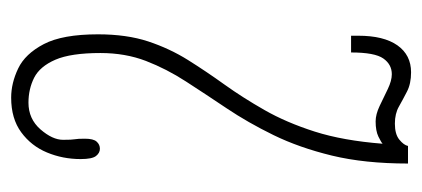

<svg xmlns="http://www.w3.org/2000/svg" viewBox="-226 -525 756 344"><g transform="rotate(-90 152.0 -353.0)"><path d="M194.5 5.5Q174 5.5 160 -1.8Q146 -9 133.2 -16.2Q120.5 -23.5 102.5 -23.5Q83.5 -23.5 73.8 -15.5Q64 -7.5 62.5 0H31Q31 -77.5 45.2 -136.2Q59.5 -195 82 -241Q104.5 -287 130 -325Q155.5 -363 178 -397.8Q200.5 -432.5 214.8 -469.5Q229 -506.5 229 -551Q229 -604 217 -631.8Q205 -659.5 184.8 -669.8Q164.5 -680 140 -680Q111 -680 92.2 -658.5Q73.5 -637 73.5 -618Q73.5 -602 74.5 -597Q75.5 -592 75.5 -579Q75.5 -563.5 70.2 -557.8Q65 -552 57.5 -552Q50 -552 44.5 -559Q39 -566 39 -586.5Q39 -618.5 50.8 -646.8Q62.5 -675 87 -693Q111.5 -711 149 -711Q175 -711 201.2 -698.5Q227.5 -686 245 -652.5Q262.5 -619 262.5 -555.5Q262.5 -504 249.8 -465.5Q237 -427 216.5 -394.2Q196 -361.5 172.5 -328.8Q149 -296 126.8 -257Q104.5 -218 88.2 -167Q72 -116 66.5 -45.5Q69 -48 79.2 -53Q89.5 -58 106.5 -58Q119 -58 134.2 -50.8Q149.5 -43.5 164.5 -36.2Q179.5 -29 191 -29Q208.5 -29 219.2 -44.2Q230 -59.5 230 -102H260V-89Q260 -43.5 242.8 -19Q225.5 5.5 194.5 5.5Z"/></g></svg>

Font: Imbue 10pt Thin
Style: Regular
Weight: 100
Designer: Tyler Finck
Foundry: Etcetera Type Company
Version: Version 1.102; ttfautohint (v1.8.3)